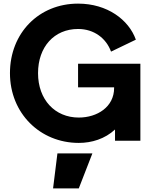

<svg xmlns="http://www.w3.org/2000/svg" viewBox="-20 -777 826 1060"><path d="M415 12C486 12 559 -10 615 -62V0H755V-425H411V-295H610V-291C610 -187 517 -128 415 -128C283 -128 190 -227 190 -373C190 -518 279 -617 411 -617C501 -617 567 -564 593 -492L730 -558C691 -668 572 -757 411 -757C195 -757 35 -595 35 -373C35 -152 201 12 415 12ZM273 263H415L490 70H297Z"/></svg>

Font: Mluvka ExtraBold
Style: Regular
Weight: 800
Designer: Modified by Jiří Krblich, Original typeface by Gumpita Rahayu
Foundry: Gumpita Rahayu & Jiří Krblich
Version: Version 2.000;Glyphs 3.1.1 (3134)